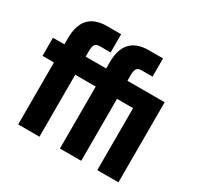

<svg xmlns="http://www.w3.org/2000/svg" viewBox="-173 -1022 1250 1221"><g transform="rotate(30 452.5 -412.0)"><path d="M408.2 -587.9V-633.8Q408.2 -824.2 585.9 -824.2H689.5V-690.4H609.4Q583 -690.4 573.7 -675.8Q564.5 -661.1 564.5 -626V-587.9H837.9V0H682.6V-455.1H564.5V0H408.2V-455.1H257.8V0H101.6V-455.1H17.6V-587.9H101.6V-633.8Q101.6 -824.2 279.3 -824.2H381.8V-690.4H302.7Q276.4 -690.4 267.1 -675.8Q257.8 -661.1 257.8 -626V-587.9Z"/></g></svg>

Font: Gothic A1 Black
Style: Regular
Weight: 900
Version: Version 2.50